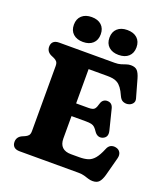

<svg xmlns="http://www.w3.org/2000/svg" viewBox="-164 -1029 1018 1162"><g transform="rotate(20 345.0 -447.5)"><path d="M223.8 -389.4H395.2Q424 -389.4 433.2 -400.7Q442.5 -412.1 448.7 -436.7Q453.2 -452.1 463.1 -459.9Q473.1 -467.7 486.5 -467.9Q519.3 -468.4 527.7 -433.6L560.2 -303.8Q565.8 -281.4 559 -267.8Q552.2 -254.2 534.7 -248.3Q520.4 -243.6 507.1 -249Q493.9 -254.4 484 -269Q473.9 -284.3 465.1 -292.8Q456.4 -301.2 443 -304.4Q429.7 -307.6 405.6 -307.6H223.8ZM43.8 -656.8Q43.8 -676.8 55.9 -688.4Q68 -700 93.2 -700H449.8Q472.9 -700 489.1 -705Q505.3 -710 519.1 -715Q533 -720 548.2 -720Q576 -720 589.6 -705.3Q603.2 -690.5 612.4 -657.8L645.4 -540.9Q650.7 -522.3 639.9 -509Q629.2 -495.6 610 -492.2Q594.5 -489.6 579.3 -495.8Q564.2 -501.9 554.2 -524.1Q541.2 -553.7 528.3 -571Q515.5 -588.2 501.3 -596.6Q487.2 -605 470.8 -607.6Q454.5 -610.2 434.2 -610.2H314.8V-163.8Q314.8 -126.9 334.1 -108.3Q353.4 -89.8 390.3 -89.8H443.5Q475.8 -89.8 498.9 -96.8Q522.1 -103.9 540.5 -125.5Q559 -147.2 576.7 -190.2Q584.5 -210.4 599 -217.8Q613.6 -225.2 631.8 -221.4Q652.1 -217.3 661.1 -201.1Q670.1 -184.9 663.7 -161.6L632.4 -43.8Q623.3 -11.9 609.6 3.3Q596 18.4 568.2 18.4Q553.1 18.4 539.4 13.8Q525.7 9.2 509.6 4.6Q493.6 0 470.6 0H93.2Q68 0 55.9 -11.6Q43.8 -23.2 43.8 -43.2Q43.8 -74.8 74 -89.6L92 -97.4Q105.1 -103 113.1 -112Q121 -121.1 121 -140.6V-559.4Q121 -578.9 113.1 -588Q105.1 -597.1 92 -602.6L74 -610.4Q43.8 -625.2 43.8 -656.8ZM225.7 -752.8Q185.8 -752.8 162.4 -774Q139 -795.1 139 -832.7Q139 -870.3 162.4 -891.6Q185.8 -912.9 225.7 -912.9Q266 -912.9 288.9 -891.6Q311.9 -870.3 311.9 -832.7Q311.9 -795.5 288.9 -774.2Q266 -752.8 225.7 -752.8ZM454.8 -752.8Q414.9 -752.8 391.5 -774Q368.1 -795.1 368.1 -832.8Q368.1 -870.3 391.5 -891.6Q414.9 -912.9 454.8 -912.9Q495.9 -912.9 519 -891.6Q542.2 -870.3 542.2 -832.7Q542.2 -795.5 519 -774.2Q495.9 -752.8 454.8 -752.8Z"/></g></svg>

Font: Fraunces SuperSoft
Style: Regular
Weight: 900
Version: Version 1.000;[b76b70a41]